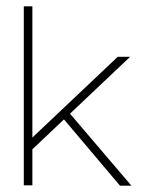

<svg xmlns="http://www.w3.org/2000/svg" viewBox="-20 -583 449 605"><path d="M82 1H55V-563H82ZM197 -229 394 2H358L178 -211ZM75 -106V-143L351 -404H390Z"/></svg>

Font: Darker Grotesque Light
Style: Regular
Weight: 300
Designer: Gabriel Lam
Foundry: TypeRant
Version: Version 1.000;gftools[0.9.28]